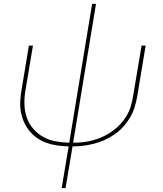

<svg xmlns="http://www.w3.org/2000/svg" viewBox="-20 -755 840 990"><path d="M298 215 334 0Q304 -1 275.5 -5Q247 -9 221 -18Q195 -27 172.5 -42.5Q150 -58 133 -78.5Q116 -99 104.5 -124Q93 -149 88 -176.5Q83 -204 84.5 -233Q86 -262 91 -291L129 -520H150L111 -288Q105 -252 106 -216.5Q107 -181 118 -149Q129 -117 151 -91.5Q173 -66 202 -49.5Q231 -33 266 -26.5Q301 -20 337 -19L455 -735H475L357 -19Q383 -19 409 -22Q435 -25 460.5 -32Q486 -39 511 -50.5Q536 -62 558.5 -78Q581 -94 600 -114.5Q619 -135 633 -158.5Q647 -182 654.5 -207.5Q662 -233 666 -258L710 -520H731L687 -255Q682 -228 673.5 -200.5Q665 -173 650 -148Q635 -123 615 -101Q595 -79 570.5 -62Q546 -45 519 -33Q492 -21 464.5 -14Q437 -7 409.5 -3.5Q382 0 354 0L318 215Z"/></svg>

Font: Iosevka Aile Thin Oblique
Style: Regular
Weight: 100
Italic angle: -9°
Designer: Belleve Invis
Foundry: Belleve Invis
Version: Version 31.1.0; ttfautohint (v1.8.4)